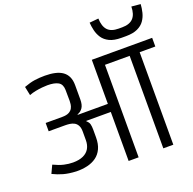

<svg xmlns="http://www.w3.org/2000/svg" viewBox="-184 -1311 1505 1498"><g transform="rotate(-20 569.0 -562.5)"><path d="M631 0V-407H428L427 -403Q446 -388 450.5 -369Q455 -350 455 -325V-261Q455 -205 437 -166.5Q419 -128 387 -105Q355 -82 312.5 -72Q270 -62 221 -63Q159 -66 116 -78Q73 -90 30 -111L61 -177Q109 -154 147 -145.5Q185 -137 220 -137Q272 -137 306 -153Q340 -169 356.5 -198Q373 -227 373 -267V-339Q373 -370 362.5 -389Q352 -408 335 -417Q318 -426 298.5 -428.5Q279 -431 261 -431H124V-500H261Q298 -500 318 -511Q338 -522 346.5 -538Q355 -554 357 -570.5Q359 -587 359 -598L358 -690Q357 -737 326 -754.5Q295 -772 237 -772Q219 -772 192.5 -769.5Q166 -767 137.5 -761.5Q109 -756 84 -746L69 -819Q120 -838 159.5 -843.5Q199 -849 244 -849Q291 -849 328 -840.5Q365 -832 390 -814Q415 -796 428 -767.5Q441 -739 441 -698V-581Q441 -535 424.5 -511Q408 -487 381 -478V-474H631V-840H1132V-768H1002V0H919V-768H714V0ZM1138 -1118Q1136 -1084 1127.5 -1049.5Q1119 -1015 1099 -986Q1079 -957 1041.5 -939.5Q1004 -922 945 -922H907Q846 -922 808.5 -940.5Q771 -959 751.5 -988.5Q732 -1018 724 -1052.5Q716 -1087 714 -1118L789 -1125Q791 -1060 820 -1028.5Q849 -997 911 -997H941Q1002 -997 1032 -1028.5Q1062 -1060 1063 -1125Z"/></g></svg>

Font: Matangi Medium
Style: Regular
Weight: 500
Designer: Prashant Pant
Foundry: The Graphic Ant
Version: Version 3.002